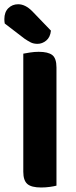

<svg xmlns="http://www.w3.org/2000/svg" viewBox="-36 -854 351 882"><path d="M71 -423H223.4V-1.2Q213.9 1.5 194 4.4Q174.1 7.3 153 7.3Q108.2 7.3 89.6 -8.9Q71 -25.2 71 -64.7ZM223.4 -231.4H71V-607.5Q81.3 -609.5 101.7 -612.8Q122.1 -616 141.7 -616Q185 -616 204.2 -601.1Q223.4 -586.1 223.4 -544.1ZM76.8 -676.2 -14.2 -746Q-15.2 -750 -15.6 -756.4Q-16 -762.8 -16 -766.3Q-16 -798.3 2.2 -816.4Q20.5 -834.5 47.6 -834.5Q80.5 -834.5 112.5 -802L198 -713.2Q194.8 -682.8 176.4 -667.7Q158 -652.6 136.4 -652.6Q118 -652.6 104.8 -659.4Q91.6 -666.2 76.8 -676.2Z"/></svg>

Font: Baloo Paaji 2
Style: Regular
Weight: 400
Designer: Shuchita Grover, Noopur Datye and Ek Type
Foundry: Ek Type
Version: Version 1.700